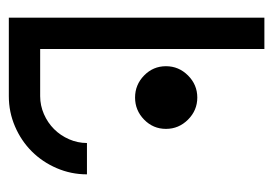

<svg xmlns="http://www.w3.org/2000/svg" viewBox="-112 -507 619 435"><g transform="rotate(90 197.5 -289.5)"><path d="M91 -71H198Q219 -71 238.5 -79.5Q258 -88 272.5 -102.5Q287 -117 295.5 -136.5Q304 -156 304 -177H375Q375 -141 361 -108.5Q347 -76 323 -52Q299 -28 266.5 -14Q234 0 198 0H20V-579H91ZM201 -427Q230 -427 251 -406Q272 -385 272 -356Q272 -327 251 -306.5Q230 -286 201 -286Q172 -286 151 -306.5Q130 -327 130 -356Q130 -385 151 -406Q172 -427 201 -427Z"/></g></svg>

Font: Googee
Style: Regular
Weight: 400
Designer: Peter Wiegel
Foundry: CATFonts Peter Wiegel
Version: 1.000